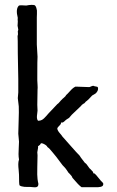

<svg xmlns="http://www.w3.org/2000/svg" viewBox="-20 -789 487 798"><path d="M406 -31 409 -27Q410 -21 407.5 -17.5Q405 -14 398.5 -12.5Q392 -11 388 -11Q384 -11 375 -11Q372 -11 370 -11H359Q354 -11 347 -11Q340 -11 331 -11Q322 -11 319 -11Q308 -18 281 -50Q280 -54 277 -58Q274 -62 270 -66Q266 -70 264 -72Q263 -74 257.5 -82Q252 -90 248 -94Q241 -100 230.5 -115Q220 -130 214 -137Q210 -141 198 -156.5Q186 -172 177 -178Q175 -184 163.5 -190Q152 -196 149 -192Q148 -189 146.5 -187.5Q145 -186 142 -184Q139 -182 138 -181Q139 -176 137 -167.5Q135 -159 135 -156Q135 -154 135.5 -150Q136 -146 136 -143Q136 -132 135 -95Q134 -58 136 -45Q136 -42 137.5 -35Q139 -28 139.5 -25.5Q140 -23 138 -16Q135 -12 130.5 -11Q126 -10 117.5 -11Q109 -12 106 -12Q102 -12 94 -12Q86 -12 81 -12.5Q76 -13 70 -14.5Q64 -16 61 -19Q59 -25 59 -63Q59 -70 57.5 -83Q56 -96 56 -106.5Q56 -117 59 -126Q57 -137 57 -149Q57 -161 58 -176.5Q59 -192 59 -200Q59 -206 57.5 -217Q56 -228 56 -233Q56 -248 57.5 -287.5Q59 -327 58 -347L54 -381Q54 -385 55 -393Q56 -401 56 -405Q57 -435 54 -567Q54 -634 53 -640Q56 -645 54 -659Q54 -660 55 -662Q56 -664 56 -665Q56 -668 54.5 -674Q53 -680 53 -682Q53 -685 53.5 -690.5Q54 -696 54 -700Q54 -702 53.5 -706.5Q53 -711 54 -714Q44 -753 59 -766Q66 -768 89 -766Q114 -771 125 -767Q129 -763 131 -756.5Q133 -750 133.5 -745.5Q134 -741 133.5 -730.5Q133 -720 133 -717Q133 -705 133 -682Q133 -659 133 -640Q133 -621 133 -604Q136 -554 136 -553Q135 -545 135 -474V-455Q135 -451 136 -437Q137 -423 136 -416Q136 -407 135.5 -385.5Q135 -364 135 -353Q135 -349 135.5 -341Q136 -333 136 -329Q136 -325 134.5 -315.5Q133 -306 133.5 -299Q134 -292 138 -287Q148 -287 155 -291Q162 -295 171.5 -306Q181 -317 182 -318L218 -356Q223 -359 228.5 -366Q234 -373 237 -375Q238 -377 245.5 -383Q253 -389 255 -394Q260 -398 272 -411.5Q284 -425 294 -429Q311 -429 351 -427Q353 -427 359 -430Q365 -433 370 -432Q372 -430 379 -429.5Q386 -429 387 -425Q389 -417 384.5 -409.5Q380 -402 376.5 -400Q373 -398 363 -392Q345 -372 340 -369Q337 -368 334 -363.5Q331 -359 327 -358Q320 -354 315 -347L295 -328Q275 -310 267 -299Q255 -292 251 -288Q250 -287 247.5 -284.5Q245 -282 242 -280.5Q239 -279 234 -280Q234 -273 226.5 -266.5Q219 -260 218 -254Q220 -245 228.5 -235.5Q237 -226 239 -222Q250 -210 274 -182.5Q298 -155 311 -142Q315 -135 323 -125Q331 -115 333 -112Q339 -109 345.5 -98.5Q352 -88 357 -85Q358 -83 367 -74Q367 -70 368 -69Q369 -68 373 -68Q379 -63 389.5 -49.5Q400 -36 406 -31Z"/></svg>

Font: FuturaRenner
Style: Regular
Weight: 400
Designer: Bastien Sozeau
Foundry: NBR — Bastien Sozeau
Version: Version 2.001;PS 002.001;hotconv 1.0.88;makeotf.lib2.5.64775